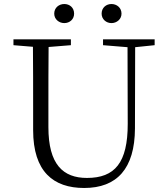

<svg xmlns="http://www.w3.org/2000/svg" viewBox="-20 -921 832 956"><path d="M300 -806C327 -806 349 -825 349 -853C349 -883 327 -901 300 -901C274 -901 250 -883 250 -853C250 -825 274 -806 300 -806ZM535 -806C561 -806 585 -825 585 -853C585 -883 561 -901 535 -901C509 -901 486 -883 486 -853C486 -825 509 -806 535 -806ZM493 -696 615 -686 616 -304C616 -111 552 -35 413 -35C294 -35 221 -102 221 -288V-389C221 -491 221 -589 222 -687L333 -696V-725H47V-696L144 -688C145 -589 145 -489 145 -389V-273C145 -66 246 15 399 15C562 15 651 -81 652 -281L653 -686L750 -696V-725H493Z"/></svg>

Font: Noto Serif CJK SC Light
Style: Regular
Weight: 300
Designer: Ryoko NISHIZUKA 西塚涼子 (kana & ideographs); Frank Grießhammer (Latin, Greek & Cyrillic); Wenlong ZHANG 张文龙 (bopomofo); San
Foundry: Adobe
Version: Version 2.001;hotconv 1.1.0;makeotfexe 2.6.0